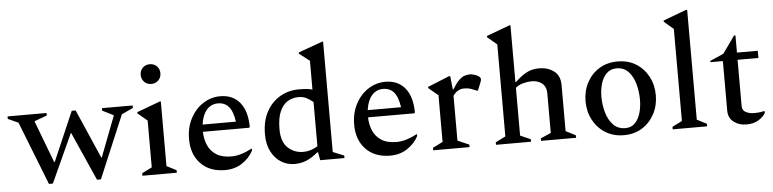

<svg xmlns="http://www.w3.org/2000/svg" viewBox="-72 -981 4923 1222"><g transform="rotate(-5 2390.0 -370.0)"><path d="M199 0 40 -405 -26 -435V-451H223V-435L144 -406V-400L244 -136H248L384 -451H409L545 -139H549L647 -395V-400L577 -435V-451H773V-435L700 -401L531 0H506L367 -313L224 0Z M904 -577Q877 -577 859 -595Q841 -613 841 -640Q841 -668 859 -685.5Q877 -703 904 -703Q931 -703 949 -685.5Q967 -668 967 -640Q967 -613 949 -595Q931 -577 904 -577ZM796 0V-16L860 -48V-347L799 -398V-406L947 -461H954V-48L1016 -16V0Z M1324 10Q1226 10 1169 -49Q1112 -108 1112 -206Q1112 -280 1142.5 -338Q1173 -396 1223.5 -428.5Q1274 -461 1333 -461Q1413 -461 1458 -406.5Q1503 -352 1504 -250L1499 -245H1204Q1205 -199 1221.5 -160Q1238 -121 1274.5 -97Q1311 -73 1373 -73Q1430 -73 1502 -111H1505V-99Q1481 -53 1434 -21.5Q1387 10 1324 10ZM1315 -417Q1271 -417 1242.5 -384Q1214 -351 1206 -291H1419Q1409 -359 1383 -388Q1357 -417 1315 -417Z M1769 10Q1720 10 1681 -15Q1642 -40 1619 -85.5Q1596 -131 1596 -194Q1596 -279 1628.5 -338.5Q1661 -398 1715.5 -429.5Q1770 -461 1836 -461Q1863 -461 1884 -459Q1905 -457 1922 -452V-636L1856 -687V-695L2009 -750H2016V-45L2087 -16V0H1932L1923 -51H1917Q1879 -19 1844 -4.5Q1809 10 1769 10ZM1691 -219Q1691 -137 1732 -99.5Q1773 -62 1830 -62Q1878 -62 1922 -90V-372Q1900 -391 1878.5 -401.5Q1857 -412 1829 -412Q1791 -412 1760 -393.5Q1729 -375 1710 -332.5Q1691 -290 1691 -219Z M2379 10Q2281 10 2224 -49Q2167 -108 2167 -206Q2167 -280 2197.5 -338Q2228 -396 2278.5 -428.5Q2329 -461 2388 -461Q2468 -461 2513 -406.5Q2558 -352 2559 -250L2554 -245H2259Q2260 -199 2276.5 -160Q2293 -121 2329.5 -97Q2366 -73 2428 -73Q2485 -73 2557 -111H2560V-99Q2536 -53 2489 -21.5Q2442 10 2379 10ZM2370 -417Q2326 -417 2297.5 -384Q2269 -351 2261 -291H2474Q2464 -359 2438 -388Q2412 -417 2370 -417Z M2654 0V-16L2718 -48V-346L2657 -397V-405L2795 -461H2803L2812 -375H2816Q2839 -413 2858 -431.5Q2877 -450 2894 -455.5Q2911 -461 2929 -461Q2938 -461 2948.5 -458.5Q2959 -456 2966 -453Q2978 -448 2987 -441Q2996 -434 2996 -425Q2996 -416 2992 -407L2971 -354H2964L2929 -368Q2917 -372 2906 -373.5Q2895 -375 2884 -375Q2841 -375 2813 -334V-48L2886 -16V0Z M3055 0V-16L3119 -48V-636L3058 -687V-695L3206 -750H3213V-387H3217Q3255 -424 3290 -442.5Q3325 -461 3369 -461Q3427 -461 3465.5 -431.5Q3504 -402 3504 -343V-48L3567 -16V0H3343V-16L3409 -45V-297Q3409 -340 3383 -361.5Q3357 -383 3316 -383Q3291 -383 3261 -375Q3231 -367 3213 -350V-45L3279 -16V0Z M3872 10Q3805 10 3754.5 -21.5Q3704 -53 3675.5 -106.5Q3647 -160 3647 -226Q3647 -292 3675.5 -345.5Q3704 -399 3754.5 -430Q3805 -461 3872 -461Q3939 -461 3989 -430Q4039 -399 4067.5 -345.5Q4096 -292 4096 -226Q4096 -160 4067.5 -106.5Q4039 -53 3989 -21.5Q3939 10 3872 10ZM3885 -34Q3923 -34 3947 -59Q3971 -84 3982 -123Q3993 -162 3993 -206Q3993 -259 3979.5 -307.5Q3966 -356 3937 -387Q3908 -418 3861 -418Q3823 -418 3798 -393.5Q3773 -369 3761.5 -330Q3750 -291 3750 -247Q3750 -194 3764 -145Q3778 -96 3808 -65Q3838 -34 3885 -34Z M4184 0V-16L4247 -48V-636L4187 -687V-695L4334 -750H4342V-48L4404 -16V0Z M4655 10Q4607 10 4573.5 -16Q4540 -42 4540 -89V-405H4460V-413L4547 -451L4625 -561H4634V-451H4767V-405H4634V-108Q4634 -82 4656.5 -70Q4679 -58 4710 -58Q4729 -58 4745 -60Q4761 -62 4774 -65H4777V-53Q4765 -30 4733.5 -10Q4702 10 4655 10Z"/></g></svg>

Font: Spectral Medium
Style: Regular
Weight: 500
Designer: Jean-Baptiste Levee
Foundry: Production Type
Version: Version 2.001